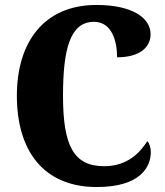

<svg xmlns="http://www.w3.org/2000/svg" viewBox="-20 -744 666 774"><path d="M370 10C548 10 588 -73 588 -131C588 -146 583 -166 574 -175C545 -130 495 -74 400 -74C277 -74 234 -156 234 -358C234 -547 263 -656 359 -656C430 -656 452 -580 452 -513C544 -513 587 -554 587 -606C587 -671 515 -724 369 -724C158 -724 48 -575 48 -358C48 -137 155 10 370 10Z"/></svg>

Font: Noto Serif Sinhala Condensed Black
Style: Regular
Weight: 900
Width: 3
Designer: Jelle Bosma - Monotype Design Team
Foundry: Monotype Imaging Inc.
Version: Version 2.007